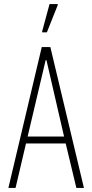

<svg xmlns="http://www.w3.org/2000/svg" viewBox="-20 -918 451 938"><path d="M21 0 184 -688H226L390 0H353L301 -217H107L56 0ZM115 -251H293L207 -624H203ZM186 -760V-765L222 -898H262V-893L209 -760Z"/></svg>

Font: Saira ExtraCondensed Thin
Style: Regular
Weight: 250
Width: 2
Designer: Hector Gatti with collaboration of the Omnibus-Type team
Foundry: Omnibus-Type
Version: Version 1.101